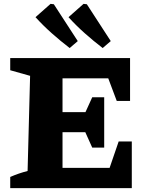

<svg xmlns="http://www.w3.org/2000/svg" viewBox="-20 -975 767 995"><path d="M595 -242H663V0H33V-58Q56 -68 78 -75.5Q100 -83 123 -89L136 -582L33 -611V-674H654V-452H585L541 -569H229L304 -644V-394H423L458 -471H520V-210H458L422 -290H304V-30L229 -105H548ZM341 -726Q293 -763 248.5 -802.5Q204 -842 164 -886L242 -955L259 -953L383 -762ZM512 -726Q464 -763 419.5 -802.5Q375 -842 335 -886L413 -955L430 -953L554 -762Z"/></svg>

Font: Piazzolla Thin Black
Style: Regular
Weight: 900
Version: Version 2.005